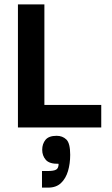

<svg xmlns="http://www.w3.org/2000/svg" viewBox="-20 -583 512 878"><path d="M62 -3V-563H183V-3ZM62 0V-103H443V0ZM172 275V199H199Q226 199 237 192.5Q248 186 248 166Q206 167 189.5 148Q173 129 173 102Q173 75 188 56.5Q203 38 239 38Q266 38 283.5 55Q301 72 301 125Q301 165 291 199Q281 233 259 254Q237 275 200 275Z"/></svg>

Font: Darker Grotesque Light ExtraBold
Style: Regular
Weight: 800
Version: Version 1.000;gftools[0.9.28]